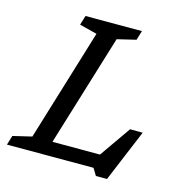

<svg xmlns="http://www.w3.org/2000/svg" viewBox="-129 -801 878 935"><g transform="rotate(15 310.0 -334.0)"><path d="M363 -634 169 0H-20L-5.5 -47.5L89.5 -70L261.5 -634L173 -656.5L187.5 -704H472L457.5 -656.5ZM405.5 -35 540 -227.5 603.5 -227 494 35.5H438L416.5 0H74L97.5 -70.5H462Z"/></g></svg>

Font: Newsreader 7pt
Style: Italic
Weight: 400
Italic angle: -17°
Designer: Hugues Gentile
Foundry: Production Type
Version: Version 1.003